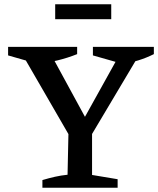

<svg xmlns="http://www.w3.org/2000/svg" viewBox="-20 -881 743 901"><path d="M327 -207 87 -622V-650H206L396 -301H361L555 -650H631L632 -622L385 -207ZM179 0V-36Q209 -45 238 -51.5Q267 -58 297 -61L302 -293H412V-60L532 -40V0ZM154 -582 18 -621V-661H342V-627Q297 -609 249.5 -597.5Q202 -586 154 -582ZM553 -582 416 -621V-661H702V-627Q666 -609 628.5 -597.5Q591 -586 553 -582ZM239 -791V-861H502V-791Z"/></svg>

Font: Piazzolla Thin SemiBold
Style: Regular
Weight: 600
Version: Version 2.005